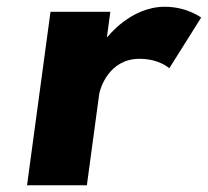

<svg xmlns="http://www.w3.org/2000/svg" viewBox="-20 -548 615 568"><path d="M60 0H237L273.5 -270C275.3 -283 300.6 -374 392.6 -374C451.6 -374 480.8 -346 480.8 -346L575.1 -496C575.1 -496 533.4 -528 467.4 -528C366.4 -528 298.4 -439 298.4 -439H296.4L306.4 -513H129.4Z"/></svg>

Font: Hussar Techniczny
Style: Bold 
Weight: 700
Foundry: Cannot Into Space Fonts
Version: Version 0.77